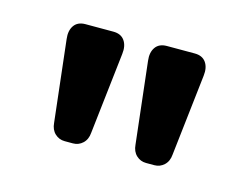

<svg xmlns="http://www.w3.org/2000/svg" viewBox="-47 -779 468 360"><g transform="rotate(15 187.0 -599.0)"><path d="M116 -488H100Q89 -488 81 -495.5Q73 -503 72 -516L54 -674Q52 -690 59 -700Q66 -710 81 -710H135Q150 -710 157 -700Q164 -690 162 -674L144 -516Q143 -503 135 -495.5Q127 -488 116 -488ZM274 -488H258Q247 -488 239 -495.5Q231 -503 230 -516L212 -674Q210 -690 217 -700Q224 -710 239 -710H293Q308 -710 315 -700Q322 -690 320 -674L302 -516Q301 -503 293 -495.5Q285 -488 274 -488Z"/></g></svg>

Font: Contemporary
Style: Regular
Weight: 400
Designer: Victor Tran
Foundry: Victor Tran
Version: Version 1.100